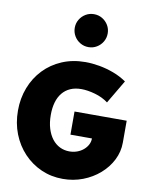

<svg xmlns="http://www.w3.org/2000/svg" viewBox="-121 -1278 1091 1381"><g transform="rotate(10 424.0 -587.0)"><path d="M434.5 16Q350 16 277 -16.2Q204 -48.5 149 -106.5Q94 -164.5 63.2 -242.8Q32.5 -321 32.5 -413Q32.5 -502.5 62.5 -580.2Q92.5 -658 148 -716.2Q203.5 -774.5 280.5 -807.2Q357.5 -840 451.5 -840Q499 -840 552.2 -830.8Q605.5 -821.5 657.8 -802Q710 -782.5 754 -752L653 -581Q612 -612 556.5 -627.8Q501 -643.5 455.5 -643.5Q410 -643.5 375.5 -628.2Q341 -613 317.5 -584.2Q294 -555.5 282.2 -514.8Q270.5 -474 270.5 -423Q270.5 -367 284 -323.2Q297.5 -279.5 321.2 -249Q345 -218.5 377.2 -202.8Q409.5 -187 447 -187Q477 -187 503.2 -196.5Q529.5 -206 549.2 -222.8Q569 -239.5 580.2 -261Q591.5 -282.5 591.5 -306V-307H434.5V-476H815.5V-316Q815.5 -249 785.2 -189Q755 -129 702 -82.8Q649 -36.5 580.2 -10.2Q511.5 16 434.5 16ZM452 -949.5Q419 -949.5 391.5 -965.8Q364 -982 347.8 -1009.5Q331.5 -1037 331.5 -1070Q331.5 -1103 347.8 -1130.2Q364 -1157.5 391.5 -1173.8Q419 -1190 452 -1190Q485 -1190 512.2 -1173.8Q539.5 -1157.5 555.8 -1130.2Q572 -1103 572 -1070Q572 -1037 555.8 -1009.5Q539.5 -982 512.2 -965.8Q485 -949.5 452 -949.5Z"/></g></svg>

Font: Spartan Thin Black
Style: Regular
Weight: 900
Version: Version 1.004